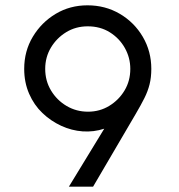

<svg xmlns="http://www.w3.org/2000/svg" viewBox="-20 -702 672 722"><path d="M239 0 372 -218Q332 -205 290.5 -208Q249 -211 210 -229Q171 -247 139.5 -277Q108 -307 89.5 -349.5Q71 -392 71 -443Q71 -510 103.5 -564Q136 -618 189.5 -650Q243 -682 309 -682Q376 -682 430.5 -650Q485 -618 517 -563.5Q549 -509 549 -443Q549 -411 542.5 -385Q536 -359 523 -333Q510 -307 490 -273L330 0ZM311 -282Q355 -282 391 -304Q427 -326 448.5 -362Q470 -398 470 -443Q470 -485 449.5 -521.5Q429 -558 393 -580.5Q357 -603 310 -603Q265 -603 229 -581Q193 -559 171.5 -523Q150 -487 150 -443Q150 -398 172 -361.5Q194 -325 230.5 -303.5Q267 -282 311 -282Z"/></svg>

Font: Atkinson Hyperlegible Mono ExtraLight
Style: Regular
Weight: 400
Monospace: yes
Version: Version 2.001